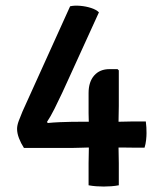

<svg xmlns="http://www.w3.org/2000/svg" viewBox="-20 -662 580 686"><path d="M65.5 -133.5Q54.5 -150.5 47.8 -168.2Q41 -186 41 -201.5Q41 -214 47 -230.2Q53 -246.5 60.5 -264L230.5 -639.5Q246 -643 266.5 -641.2Q287 -639.5 305.5 -633.5Q324 -627.5 333.5 -618L225 -380Q215.5 -358.5 202 -329.8Q188.5 -301 174.5 -273Q160.5 -245 148 -226.5L150.5 -222.5Q170 -224.5 193.5 -225.5Q217 -226.5 237.2 -226.8Q257.5 -227 268 -227H403.5Q417 -227 427.8 -227.5Q438.5 -228 451.5 -228H501Q502.5 -217.5 503 -206.8Q503.5 -196 503.5 -186.5Q503.5 -175.5 502 -161.5Q500.5 -147.5 496.5 -134.5H451.5Q438.5 -134.5 427.8 -134.8Q417 -135 403.5 -135H297.5Q284.5 -135 269.5 -134.2Q254.5 -133.5 241 -133.5ZM296.5 -79Q296.5 -92.5 297 -107.2Q297.5 -122 297.5 -135V-215Q297.5 -221.5 297 -236Q296.5 -250.5 296.5 -257.5V-329.5Q296.5 -369.5 316.5 -392.2Q336.5 -415 371 -415H400L404.5 -410.5V-283Q404.5 -270 404 -255.2Q403.5 -240.5 403.5 -227V-135Q403.5 -122 404 -107.2Q404.5 -92.5 404.5 -79V0Q391 2.5 377.2 3.5Q363.5 4.5 350.5 4.5Q337.5 4.5 323.8 3.5Q310 2.5 296.5 0Z"/></svg>

Font: Signika Negative Medium
Style: Regular
Weight: 500
Designer: Anna Giedry
Foundry: Anna Giedry
Version: Version 2.001